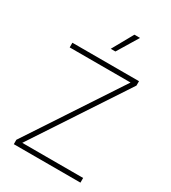

<svg xmlns="http://www.w3.org/2000/svg" viewBox="-231 -1097 1082 1213"><g transform="rotate(30 310.0 -490.0)"><path d="M332 -828H298L383 -980H424ZM69 0V-32L513 -706H69V-740H555V-708L111 -34H555V0Z"/></g></svg>

Font: Be Vietnam Pro Thin
Style: Regular
Weight: 100
Designer: Lam Bao, Tony Le, Vietanh Nguyen
Foundry: Yellow Type Foundry
Version: Version 1.002; ttfautohint (v1.8.3)